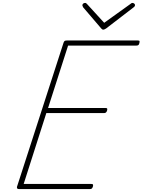

<svg xmlns="http://www.w3.org/2000/svg" viewBox="-20 -1294 975 1314"><path d="M111 0Q102 0 98.5 -3.5Q95 -7 96 -15L415 -1002Q418 -1010 422 -1013.5Q426 -1017 439 -1017H923Q934 -1017 935 -1012.5Q936 -1008 934 -1000Q932 -990 927.5 -986Q923 -982 913 -982H446L309 -555H702Q712 -555 713.5 -550.5Q715 -546 713 -538Q710 -528 705 -524Q700 -520 691 -520H297L142 -35H605Q615 -35 616.5 -30.5Q618 -26 616 -18Q613 -8 608.5 -4Q604 0 595 0ZM886 -1274Q893 -1274 898.5 -1269.5Q904 -1265 904 -1259Q904 -1255 902.5 -1252Q901 -1249 896 -1245L706 -1099Q699 -1095 695 -1093Q691 -1091 687 -1091Q683 -1091 680 -1093Q677 -1095 673 -1099L549 -1244Q548 -1248 546 -1251Q544 -1254 544 -1258Q544 -1266 550 -1270Q556 -1274 563 -1274Q567 -1274 569.5 -1272Q572 -1270 576 -1266L693 -1138L870 -1265Q877 -1271 880 -1272.5Q883 -1274 886 -1274Z"/></svg>

Font: Playwrite CO Thin
Style: Regular
Weight: 250
Version: Version 1.002